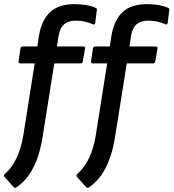

<svg xmlns="http://www.w3.org/2000/svg" viewBox="-35 -714 841 930"><path d="M241 -489H367Q379 -489 377 -479L366 -417Q365 -407 355 -407H228L173 -61Q164 0 147.5 48Q131 96 106 132.5Q81 169 44 194Q37 198 31 192L-13 143Q-19 135 -10 127Q13 107 30 79.5Q47 52 59.5 16Q72 -20 79 -65L133 -407H64Q53 -407 55 -417L64 -479Q67 -489 75 -489H146L154 -542Q167 -618 208.5 -656Q250 -694 326 -694Q354 -694 381.5 -689.5Q409 -685 428 -676Q436 -673 434 -664L426 -603Q423 -591 414 -597Q395 -605 376 -609.5Q357 -614 333 -614Q295 -614 274.5 -595.5Q254 -577 248 -536ZM592 -489H718Q730 -489 728 -479L717 -417Q716 -407 706 -407H579L524 -61Q515 0 498.5 48Q482 96 457 132.5Q432 169 395 194Q388 198 382 192L338 143Q332 135 341 127Q364 107 381 79.5Q398 52 410.5 16Q423 -20 430 -65L484 -407H415Q404 -407 406 -417L415 -479Q418 -489 426 -489H497L505 -542Q518 -618 559.5 -656Q601 -694 677 -694Q705 -694 732.5 -689.5Q760 -685 779 -676Q787 -673 785 -664L777 -603Q774 -591 765 -597Q746 -605 727 -609.5Q708 -614 684 -614Q646 -614 625.5 -595.5Q605 -577 599 -536Z"/></svg>

Font: Sofia Sans Semi Condensed SemiBold
Style: Italic
Weight: 600
Italic angle: -9°
Version: Version 4.100